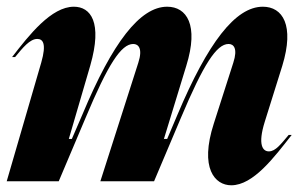

<svg xmlns="http://www.w3.org/2000/svg" viewBox="-27 -540 896 572"><path d="M96 -354 -7 0H148L228 -189C295 -349 334 -409 370 -409C385 -409 399 -396 385 -353L272 0H432L512 -189C579 -348 618 -409 654 -409C669 -409 682 -396 668 -353L610 -172C567 -39 613 12 662 12C728 12 791 -73 842 -138H833C810 -111 794 -89 774 -89C756 -89 740 -108 762 -178L814 -344C851 -465 815 -520 756 -520C674 -520 592 -412 502 -199L471 -126H462L461 -125L528 -344C566 -466 529 -520 471 -520C390 -520 308 -413 219 -200L187 -126H178L242 -345C279 -474 243 -520 193 -520C126 -520 60 -436 9 -370H18C41 -398 62 -424 84 -424C101 -424 112 -410 96 -354Z"/></svg>

Font: Nyght Serif Bold Italic
Style: Regular
Weight: 700
Italic angle: -16°
Designer: Maksym Kobuzan
Version: Version 0.410;Glyphs 3.1.2 (3151)